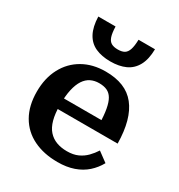

<svg xmlns="http://www.w3.org/2000/svg" viewBox="-187 -913 977 1050"><g transform="rotate(30 301.5 -388.5)"><path d="M187 -265Q187 -211 197.5 -172.5Q208 -134 229 -110.5Q250 -87 279.5 -76Q309 -65 346 -65Q386 -65 414.5 -78Q443 -91 464 -112.5Q485 -134 501 -159L562 -114Q541 -76 509 -47.5Q477 -19 432.5 -3.5Q388 12 331 12Q244 12 178.5 -20Q113 -52 77 -114.5Q41 -177 41 -266Q41 -351 75 -415Q109 -479 170.5 -514Q232 -549 313 -549Q377 -549 424 -530Q471 -511 502 -472Q533 -433 549 -375Q565 -317 566 -240H152V-307H450L426 -281Q425 -337 418 -375Q411 -413 398 -435Q385 -457 364.5 -466.5Q344 -476 314 -476Q285 -476 261.5 -464.5Q238 -453 221.5 -428Q205 -403 196 -363Q187 -323 187 -265ZM306 -609Q251 -609 211.5 -627Q172 -645 150.5 -685Q129 -725 127 -789H236Q237 -749 244.5 -726.5Q252 -704 267.5 -695Q283 -686 309 -686Q335 -686 350 -695Q365 -704 372.5 -726.5Q380 -749 381 -789H485Q484 -725 462 -685Q440 -645 400.5 -627Q361 -609 306 -609Z"/></g></svg>

Font: Roboto Serif SemiBold
Style: Regular
Weight: 600
Designer: Greg Gazdowicz
Foundry: Commercial Type
Version: Version 1.008